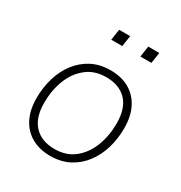

<svg xmlns="http://www.w3.org/2000/svg" viewBox="-163 -796 865 919"><g transform="rotate(30 269.0 -336.0)"><path d="M245 8Q186 8 142 -17Q98 -42 74.5 -88.5Q51 -135 51 -200Q51 -258 66.5 -310.5Q82 -363 113 -404Q144 -445 189 -468.5Q234 -492 293 -492Q353 -492 396.5 -467Q440 -442 463.5 -395.5Q487 -349 487 -284Q487 -226 471.5 -173.5Q456 -121 425 -80Q394 -39 349 -15.5Q304 8 245 8ZM247 -31Q311 -31 355 -66Q399 -101 421.5 -159Q444 -217 444 -286Q444 -369 403.5 -411Q363 -453 291 -453Q227 -453 183 -418Q139 -383 116.5 -325.5Q94 -268 94 -198Q94 -116 134.5 -73.5Q175 -31 247 -31ZM382 -620 391 -680H452L443 -620ZM221 -620 230 -680H291L282 -620Z"/></g></svg>

Font: Nunito Sans 12pt ExtraLight 12pt ExtraLight
Style: Italic
Weight: 250
Italic angle: -9°
Version: Version 3.101;gftools[0.9.27]